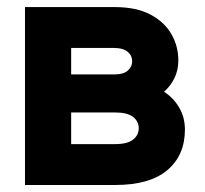

<svg xmlns="http://www.w3.org/2000/svg" viewBox="-20 -528 584 548"><path d="M307.1 -507.8H51.3V0H308.6Q407.5 0 457.6 -42.4Q507.8 -84.7 507.8 -158.4Q507.8 -193.1 491.2 -221.3Q474.6 -249.5 448 -266.1Q466.3 -281.5 477.7 -304.6Q489 -327.6 489 -355.5Q489 -396.2 469.1 -430.8Q449.2 -465.3 409.1 -486.6Q368.9 -507.8 307.1 -507.8ZM308.6 -207Q343.5 -207 359.7 -194.3Q376 -181.6 376 -161.9Q376 -142.3 359.7 -129.5Q343.5 -116.7 308.6 -116.7H183.1V-207ZM308.6 -315.7H183.1V-391.1H305.9Q331.1 -391.1 344.1 -380.4Q357.2 -369.6 357.2 -353.3Q357.2 -337.2 344.6 -326.4Q332 -315.7 308.6 -315.7Z"/></svg>

Font: Giphurs
Style: Regular
Weight: 400
Version: Version 2.010